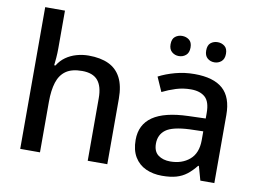

<svg xmlns="http://www.w3.org/2000/svg" viewBox="-81 -882 1366 1014"><g transform="rotate(10 602.0 -375.0)"><path d="M189 -557Q189 -532 187 -507Q185 -482 183 -466H190Q207 -494 232.5 -512Q258 -530 289.5 -539Q321 -548 354 -548Q418 -548 461.5 -527.5Q505 -507 527.5 -463.5Q550 -420 550 -351V0H445V-336Q445 -399 418.5 -430.5Q392 -462 334 -462Q279 -462 247.5 -440Q216 -418 202.5 -375.5Q189 -333 189 -271V0H83V-760H189Z M922 -549Q1024 -549 1074 -504.5Q1124 -460 1124 -365V0H1049L1028 -75H1024Q1001 -46 976.5 -27Q952 -8 920.5 1Q889 10 844 10Q796 10 757.5 -7.5Q719 -25 697 -61.5Q675 -98 675 -153Q675 -235 737.5 -278Q800 -321 928 -325L1020 -328V-358Q1020 -418 993 -442Q966 -466 917 -466Q875 -466 837 -454Q799 -442 765 -425L731 -502Q769 -522 818.5 -535.5Q868 -549 922 -549ZM947 -257Q855 -253 819.5 -226.5Q784 -200 784 -152Q784 -110 809.5 -91Q835 -72 874 -72Q937 -72 978 -107Q1019 -142 1019 -212V-259ZM769 -682Q769 -711 785 -723.5Q801 -736 822 -736Q844 -736 860 -723.5Q876 -711 876 -683Q876 -655 860 -641.5Q844 -628 822 -628Q801 -628 785 -641.5Q769 -655 769 -682ZM960 -682Q960 -711 975.5 -723.5Q991 -736 1013 -736Q1034 -736 1050 -723.5Q1066 -711 1066 -683Q1066 -655 1050 -641.5Q1034 -628 1013 -628Q991 -628 975.5 -641.5Q960 -655 960 -682Z"/></g></svg>

Font: Noto Sans Thai Medium
Style: Regular
Weight: 500
Designer: Monotype Design Team
Foundry: Monotype Imaging Inc.
Version: Version 2.001